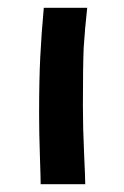

<svg xmlns="http://www.w3.org/2000/svg" viewBox="-20 -471 318 491"><path d="M198 0H84Q84 -7 83.5 -25.5Q83 -44 82 -73Q81 -102 80.5 -129Q80 -156 80 -179Q80 -268 83 -326Q86 -386 92 -451H203Q197 -397 194 -349Q193 -326 192.5 -289Q192 -252 192 -202Q192 -142 195 -79Q198 -16 198 0Z"/></svg>

Font: Pochaevsk
Style: Regular
Weight: 400
Version: Version 1.210; ttfautohint (v1.8.4.7-5d5b)